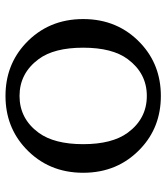

<svg xmlns="http://www.w3.org/2000/svg" viewBox="26 -612 597 688"><g transform="rotate(90 324.0 -268.5)"><path d="M135.7 -62.5Q48.8 -144 48.8 -268.6Q48.8 -393.1 135.7 -474.6Q212.9 -546.9 324.2 -546.9Q436 -546.9 512.7 -474.6Q599.6 -393.1 599.6 -268.6Q599.6 -144 512.7 -62.5Q435.5 9.8 324.2 9.8Q212.9 9.8 135.7 -62.5ZM324.2 -40.5Q405.8 -40.5 456.1 -108.9Q497.1 -165 497.1 -268.6Q497.1 -372.1 456.1 -428.2Q405.8 -496.6 324.2 -496.6Q243.2 -496.6 192.4 -428.2Q151.4 -373 151.4 -268.6Q151.4 -164.1 192.4 -108.9Q243.2 -40.5 324.2 -40.5Z"/></g></svg>

Font: Classica
Style: Book
Weight: 400
Designer: Wojciech Kalinowski "wmk69" (wmk69@o2.pl)
Foundry: Wojciech Kalinowski "wmk69" (wmk69@o2.pl)
Version: Version 2.1.1; 2021-05-14